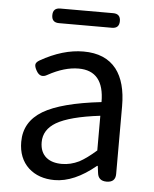

<svg xmlns="http://www.w3.org/2000/svg" viewBox="-53 -780 670 838"><g transform="rotate(5 282.0 -361.0)"><path d="M217 13Q147 13 103 -27Q58 -69 58 -141Q58 -229 138 -277Q217 -324 392 -344Q392 -481 280 -481Q218 -481 147 -442Q116 -423 98 -456Q89 -472 90 -482Q91 -492 106 -501Q204 -557 295 -557Q391 -557 439 -496Q483 -439 483 -334V-167V-37Q483 0 444 0Q408 0 404 -34L400 -65H397Q303 13 217 13ZM243 -60Q281 -60 318 -78Q350 -95 392 -132V-208V-284Q259 -268 201 -234Q147 -202 147 -147Q147 -103 175 -80Q200 -60 243 -60ZM177 -671Q145 -671 145 -703Q145 -735 177 -735H409Q441 -735 441 -703Q441 -671 409 -671H293Z"/></g></svg>

Font: GenSenRounded TW R
Style: Regular
Weight: 400
Version: Version 1.501;PS 1;hotconv 16.6.51;makeotf.lib2.5.65220